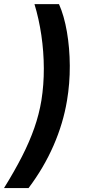

<svg xmlns="http://www.w3.org/2000/svg" viewBox="-55 -788 429 948"><path d="M-35.2 140.6Q16.6 57.1 53.7 -15.6Q90.8 -88.4 114.5 -156.2Q138.2 -224.1 149.4 -292Q161.6 -368.2 161.4 -450.4Q161.1 -532.7 149.2 -614Q137.2 -695.3 115.2 -767.6H236.3Q261.7 -710.4 275.4 -630.9Q289.1 -551.3 289.6 -463.4Q290 -375.5 275.9 -292Q257.3 -179.2 209.2 -69.1Q161.1 41 85.9 140.6Z"/></svg>

Font: Inter 20pt SemiBold
Style: Italic
Weight: 600
Italic angle: -9.3988°
Version: Version 4.001;git-66647c0bb